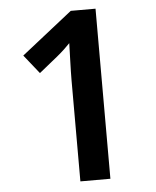

<svg xmlns="http://www.w3.org/2000/svg" viewBox="-52 -758 654 803"><g transform="rotate(-5 275.5 -357.0)"><path d="M253 0H379V-714H275L61 -545L124 -466L202 -529C224 -547 245 -567 257 -580C256 -537 253 -468 253 -425Z"/></g></svg>

Font: Noto Sans Bengali UI SemiBold
Style: Regular
Weight: 600
Designer: Jelle Bosma - Monotype Design Team
Foundry: Monotype Imaging Inc.
Version: Version 2.003